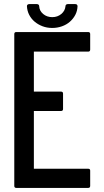

<svg xmlns="http://www.w3.org/2000/svg" viewBox="-20 -935 512 941"><path d="M146 -108H412Q422 -108 422 -99V-24Q422 -14 412 -14H60Q50 -14 50 -24V-768Q50 -778 60 -778H412Q422 -778 422 -768V-692Q422 -682 412 -682H146V-486H279Q289 -486 289 -476V-401Q289 -391 279 -391H146ZM236 -798Q210 -798 188 -806.5Q166 -815 149.5 -829Q133 -843 123 -862.5Q113 -882 112 -905Q112 -910 115.5 -912.5Q119 -915 124 -915H160Q165 -915 168.5 -912.5Q172 -910 172 -905Q173 -882 191.5 -866.5Q210 -851 236 -851Q262 -851 280.5 -866.5Q299 -882 301 -905Q301 -910 304.5 -912.5Q308 -915 313 -915H348Q360 -915 360 -904Q359 -881 349 -862Q339 -843 322.5 -828.5Q306 -814 283.5 -806Q261 -798 236 -798Z"/></svg>

Font: Kanalisirung
Style: Regular
Weight: 500
Designer: Peter Wiegel
Foundry: Peter Wiegel
Version: 1.000